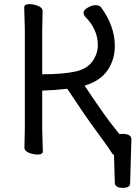

<svg xmlns="http://www.w3.org/2000/svg" viewBox="-20 -737 655 928"><path d="M557 -89Q564 -90 572 -90Q615 -90 615 -63V-62L609 149Q609 171 573.5 171Q538 171 535 149L531 12Q525 9 521 3Q506 -22 448 -100.5Q390 -179 305 -308Q246 -301 184 -299V-112L187 -6Q187 10 162 10Q142 10 121 2Q98 -7 98 -24L100 -113V-595L97 -701Q97 -717 122 -717Q142 -717 163 -709Q186 -700 186 -683L184 -594V-378Q286 -378 347.5 -392Q409 -406 435 -453Q453 -485 453 -518Q453 -595 392 -656Q384 -664 384 -676Q384 -688 404 -700Q424 -712 442 -712Q460 -712 469 -701Q535 -610 535 -515Q535 -449 500 -397.5Q465 -346 389 -323Q492 -168 538 -113Q548 -100 557 -89Z"/></svg>

Font: Moon Stars Kai
Style: Bold
Weight: 700
Designer: GuiWonder
Version: Version 1.101